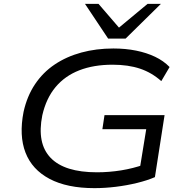

<svg xmlns="http://www.w3.org/2000/svg" viewBox="-20 -965 961 994"><path d="M469 9Q327 9 236.5 -39Q146 -87 112 -175Q78 -263 102 -386Q120 -467 161 -528.5Q202 -590 263 -631Q324 -672 401 -693Q478 -714 567 -714Q630 -714 684.5 -703Q739 -692 783 -671Q827 -650 858 -618L815 -545Q766 -589 705 -609.5Q644 -630 563 -630Q465 -630 390.5 -601Q316 -572 267.5 -514Q219 -456 199 -368Q170 -223 242 -148Q314 -73 482 -73Q545 -73 607 -83Q669 -93 726 -113L702 -81L737 -296H510L521 -369H832L782 -48Q743 -31 690 -18Q637 -5 580 2Q523 9 469 9ZM540 -765 420 -945H490L596 -822L744 -945H813L630 -765Z"/></svg>

Font: Nunito Sans 10pt Expanded
Style: Italic
Weight: 400
Width: 7
Italic angle: -9°
Designer: Vernon Adams
Foundry: Vernon Adams
Version: Version 3.101;gftools[0.9.27]